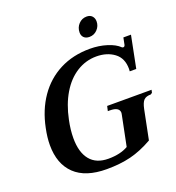

<svg xmlns="http://www.w3.org/2000/svg" viewBox="-159 -1026 1065 1162"><g transform="rotate(-20 374.0 -445.0)"><path d="M457 -823Q457 -855 478 -877.5Q499 -900 530 -900Q552 -900 564.5 -886.5Q577 -873 577 -852Q577 -822 556 -800Q535 -778 505 -778Q482 -778 469.5 -790.5Q457 -803 457 -823ZM55 -244Q55 -293 67 -350Q89 -460 145 -541Q201 -622 286.5 -666Q372 -710 481 -710Q539 -710 590 -694Q641 -678 667 -652Q671 -649 675 -649Q684 -649 687 -660L696 -705H745L704 -499H662L663 -515Q663 -584 616.5 -618.5Q570 -653 502 -653Q434 -653 375.5 -616.5Q317 -580 276 -511.5Q235 -443 216 -350Q203 -289 203 -235Q203 -144 243 -95Q283 -46 361 -46Q438 -46 488 -75L527 -268Q529 -276 529 -280Q529 -318 468 -318H455L462 -349H748L744 -331L734 -324Q703 -324 688.5 -309Q674 -294 666 -255L628 -66Q554 -24 485.5 -7Q417 10 330 10Q194 10 124.5 -56.5Q55 -123 55 -244Z"/></g></svg>

Font: Taviraj SemiBold
Style: Italic
Weight: 600
Italic angle: -12°
Designer: Katatrad Team
Foundry: CadsonDemak
Version: Version 1.001